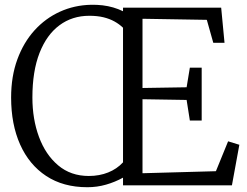

<svg xmlns="http://www.w3.org/2000/svg" viewBox="-20 -775 1032 803"><path d="M494.5 -32Q461 -13.5 423.5 -2.8Q386 8 345.5 8Q244.5 8 173.2 -39Q102 -86 64.2 -170.5Q26.5 -255 26.5 -367Q26.5 -455.5 52.5 -526.5Q78.5 -597.5 124.2 -648Q170 -698.5 230.5 -726Q291 -753.5 360.5 -755Q385.5 -755.5 408.8 -752.8Q432 -750 453.5 -743.8Q475 -737.5 494.5 -728V-743H905L919 -596H872L845 -692L576 -696.5V-407L760.5 -410L774 -492H823.5V-271H774L760.5 -357L576 -360V-50.5L883 -59L934 -184L981 -169.5L950 0H494.5ZM351.5 -39Q374 -39 394.2 -42.8Q414.5 -46.5 432.5 -53.8Q450.5 -61 466 -71.5Q481.5 -82 494.5 -96V-659Q479 -674 458.8 -685.2Q438.5 -696.5 412.5 -702.8Q386.5 -709 353.5 -709Q282 -709 228.5 -669.2Q175 -629.5 145.2 -553.2Q115.5 -477 115.5 -367Q115.5 -277 143 -202.5Q170.5 -128 223.2 -83.5Q276 -39 351.5 -39Z"/></svg>

Font: Merriweather 7pt Light
Style: Regular
Weight: 300
Designer: Eben Sorkin
Foundry: Eben Sorkin
Version: Version 2.200;gftools[0.9.31]